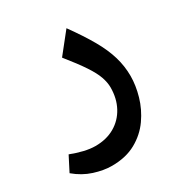

<svg xmlns="http://www.w3.org/2000/svg" viewBox="-239 -537 844 891"><g transform="rotate(-30 183.5 -91.5)"><path d="M106 238Q63 238 12.5 222Q-38 206 -82 169L-42 91Q-9 104 24.5 112Q58 120 86 120Q145 120 189 94.5Q233 69 257.5 23.5Q282 -22 282 -81Q282 -107 271.5 -137.5Q261 -168 233.5 -209.5Q206 -251 156 -313L242 -421Q294 -349 326.5 -292Q359 -235 374 -184Q389 -133 389 -81Q389 -30 373 25.5Q357 81 323 129.5Q289 178 235 208Q181 238 106 238Z"/></g></svg>

Font: Lexend SemiBold
Style: Regular
Weight: 600
Designer: Bonnie Shaver-Troup, Thomas Jockin
Foundry: Lexend
Version: Version 1.005; ttfautohint (v1.8.3)